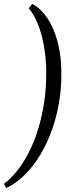

<svg xmlns="http://www.w3.org/2000/svg" viewBox="-60 -803 375 977"><path d="M244 -306C250 -345 252 -384 252 -423C252 -447 254 -513 231 -598C207 -683 165 -751 104 -783L86 -761C123 -718 150 -649 164 -566C178 -482 175 -429 175 -420C175 -378 172 -335 166 -292C137 -81 49 67 -40 132L-28 154C107 90 215 -92 244 -306Z"/></svg>

Font: Oxford Ugaritic Clay
Style: Regular
Weight: 400
Designer: Jacob Thomas
Foundry: Bengal Creative Media Limited
Version: Version 1.000